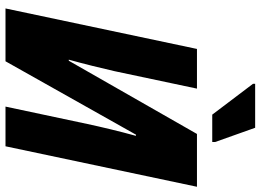

<svg xmlns="http://www.w3.org/2000/svg" viewBox="-148 -824 971 716"><g transform="rotate(90 338.0 -465.5)"><path d="M407 -771H509V-782L456 -931H292V-923ZM11 0H208L482 -487L486 -486C468 -421 453 -357 442 -306L377 0H525L676 -714H479L206 -236H202C218 -293 234 -359 245 -407L310 -714H162Z"/></g></svg>

Font: Noto Sans SemiCondensed ExtraBold
Style: Italic
Weight: 800
Width: 4
Italic angle: -12°
Designer: Monotype Design Team
Foundry: Monotype Imaging Inc.
Version: Version 2.013